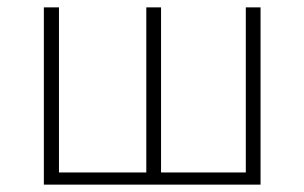

<svg xmlns="http://www.w3.org/2000/svg" viewBox="-20 -501 826 521"><path d="M99 0V-481H140V-33H377V-481H417V-33H647V-481H687V0Z"/></svg>

Font: Cantarell Light
Style: Regular
Weight: 300
Designer: Dave Crossland, Nikolaus Waxweiler, Florian Fecher, Jacques Le Bailly, Eben Sorkin, Alexei Vanyashin, Alexios Zavras, Em
Version: Version 0.303